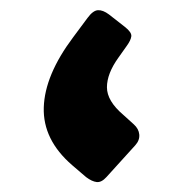

<svg xmlns="http://www.w3.org/2000/svg" viewBox="-20 -360 388 386"><path d="M194 -4Q184 7 174.5 6Q165 5 153 -4L125 -28Q66 -79 68 -144Q70 -209 127 -285L156 -324Q167 -339 177 -339.5Q187 -340 199 -331L231 -306Q245 -295 244 -287Q243 -279 235 -268L218 -244Q195 -212 195 -184.5Q195 -157 228 -129L249 -110Q259 -101 260 -89.5Q261 -78 252 -68Z"/></svg>

Font: Rubik
Style: Bold Italic
Weight: 700
Italic angle: -12°
Designer: Hubert and Fischer
Foundry: Hubert and Fischer
Version: Version 2.300;gftools[0.9.30]